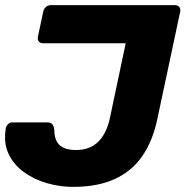

<svg xmlns="http://www.w3.org/2000/svg" viewBox="-20 -720 725 750"><path d="M265 10Q214 10 163.5 -4.5Q113 -19 73 -48Q33 -77 13 -120Q-7 -163 3 -220Q5 -229 12 -235.5Q19 -242 28 -242H164Q178 -242 184 -235Q190 -228 192 -214Q192 -172 213 -153Q234 -134 277 -134Q331 -134 364 -166.5Q397 -199 410 -262L471 -551H148Q137 -551 131.5 -558Q126 -565 128 -576L149 -675Q151 -686 159.5 -693Q168 -700 179 -700H663Q674 -700 680 -693Q686 -686 684 -675L595 -257Q577 -170 536 -110.5Q495 -51 428 -20.5Q361 10 265 10Z"/></svg>

Font: Rubik
Style: Bold Italic
Weight: 700
Italic angle: -12°
Designer: Hubert and Fischer
Foundry: Hubert and Fischer
Version: Version 2.300;gftools[0.9.30]